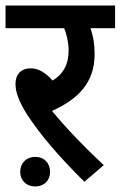

<svg xmlns="http://www.w3.org/2000/svg" viewBox="-20 -642 436 694"><path d="M355 -45C285 -110 219 -179 168 -241C261 -283 322 -342 322 -446C322 -483 317 -512 307 -540H396V-622H0V-540H212C221 -519 228 -488 228 -459C228 -411 210 -375 170 -351C145 -379 120 -395 91 -395C56 -395 36 -373 36 -339C36 -308 49 -274 78 -228C124 -157 191 -78 285 15ZM53 -21C53 10 75 32 107 32C140 32 161 10 161 -21C161 -52 140 -75 107 -75C75 -75 53 -52 53 -21Z"/></svg>

Font: Noto Sans Devanagari SemiCondensed Medium
Style: Regular
Weight: 500
Width: 4
Designer: Jelle Bosma - Monotype Design Team
Foundry: Monotype Imaging Inc.
Version: Version 2.004